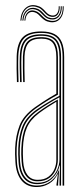

<svg xmlns="http://www.w3.org/2000/svg" viewBox="-20 -729 328 754"><path d="M225.8 0V-505Q225.8 -556 206.2 -577.9Q186.8 -599.8 142 -599.8Q94.8 -599.8 74.1 -578Q53.5 -556.2 51.8 -507.5Q51 -485 51.5 -458.8Q52 -432.5 52.8 -406.8H46.5Q45.8 -432.8 45.2 -459.4Q44.8 -486 45.5 -507.8Q47.2 -560 69.6 -582.8Q92 -605.5 142 -605.5Q174.2 -605.5 193.9 -595.2Q213.5 -585 222.8 -563Q232 -541 232 -505V0ZM126.8 -11.2Q157 -11.2 176.1 -26Q195.2 -40.8 204.4 -61.8Q213.5 -82.8 213.5 -101.2V-347Q195 -337.2 170.9 -322.6Q146.8 -308 127 -293.8Q89 -266.5 74.4 -231.8Q59.8 -197 57.8 -146.5Q57.2 -132.2 57.5 -123.4Q57.8 -114.5 58.8 -95Q61 -54.2 78.9 -32.8Q96.8 -11.2 126.8 -11.2ZM127.2 -17Q99.5 -17 83.2 -37.2Q67 -57.5 64.8 -95.2Q63.8 -112.5 63.5 -123.1Q63.2 -133.8 63.8 -146.2Q65.8 -198.5 80.6 -231.2Q95.5 -264 130.5 -289.5Q146.8 -301.5 167.6 -314.8Q188.5 -328 207.2 -338.2V-101Q207.2 -82.8 199.4 -63.2Q191.5 -43.8 174 -30.4Q156.5 -17 127.2 -17ZM127.8 -22.8Q154 -22.8 170.2 -34.9Q186.5 -47 193.9 -65.1Q201.2 -83.2 201.2 -100.8V-329.5Q186.2 -320.5 168.4 -309Q150.5 -297.5 133 -284.5Q99.2 -259 85.5 -227.4Q71.8 -195.8 70 -146.2Q69.5 -133 69.8 -124.1Q70 -115.2 71 -95.5Q73 -61.5 87.6 -42.1Q102.2 -22.8 127.8 -22.8ZM124.2 5.5Q85.5 5.5 64.2 -20.9Q43 -47.2 40.5 -93.8Q39.5 -111.5 39.2 -123.8Q39 -136 39.5 -147.8Q41.5 -196.5 56.8 -236Q72 -275.5 118 -308.2Q131.2 -317.5 145 -326.6Q158.8 -335.8 172.9 -344.5Q187 -353.2 201.2 -361V-505Q201.2 -542 188.1 -559.6Q175 -577.2 142 -577.2Q107.2 -577.2 92.4 -560.5Q77.5 -543.8 76.2 -506.8Q75.5 -485.5 75.9 -461.4Q76.2 -437.2 77 -406.8H71Q70.2 -435.8 69.9 -461.1Q69.5 -486.5 70 -506.8Q71.2 -546.5 87.4 -564.8Q103.5 -583 142 -583Q178.2 -583 192.9 -564.1Q207.5 -545.2 207.5 -505V-357.2Q184.5 -345 162.2 -331Q140 -317 120.5 -303Q77.2 -272 62.4 -234Q47.5 -196 45.5 -147.5Q45 -133 45.2 -123.8Q45.5 -114.5 46.5 -94.2Q49 -48.8 69.4 -24.5Q89.8 -0.2 125 -0.2Q155.2 -0.2 177.9 -16.4Q200.5 -32.5 210.5 -60.2H212L208.2 -7.2V0H201.8V-4.8L207.2 -44.8H205.8Q195 -21.5 172.8 -8Q150.5 5.5 124.2 5.5ZM213.8 0V-15L215.5 -78.8H214Q208 -50 184.6 -27.9Q161.2 -5.8 125.8 -5.8Q92.8 -5.8 73.9 -28.8Q55 -51.8 52.8 -94.5Q51.8 -112.2 51.5 -123.2Q51.2 -134.2 51.8 -147.2Q53.5 -194.5 67.5 -231.4Q81.5 -268.2 124 -298.8Q138.2 -308.8 154.2 -318.6Q170.2 -328.5 185.8 -337.5Q201.2 -346.5 213.5 -353V-505Q213.5 -550 197 -569.2Q180.5 -588.5 142 -588.5Q101.8 -588.5 83.5 -569.6Q65.2 -550.8 64 -507Q63.2 -484.5 63.8 -458.4Q64.2 -432.2 65 -406.8H58.8Q58 -432.8 57.5 -459.4Q57 -486 57.8 -507.2Q59.2 -553.5 78.6 -573.9Q98 -594.2 142 -594.2Q183.5 -594.2 201.6 -573.5Q219.8 -552.8 219.8 -505V0ZM60 -648.2Q62.2 -681 80 -697.2Q97.8 -713.5 123.8 -707Q135.8 -704.2 143.2 -698.5Q150.8 -692.8 156.1 -686.5Q161.5 -680.2 167.4 -675.2Q173.2 -670.2 181.8 -668.5Q196.2 -665.8 203.9 -676Q211.5 -686.2 210.5 -704.5H214.5Q215.5 -684.2 206.8 -672.2Q198 -660.2 180.8 -663.2Q171.2 -665 165 -670.1Q158.8 -675.2 153.1 -681.5Q147.5 -687.8 140.5 -693.5Q133.5 -699.2 122 -702Q98 -708.5 81.9 -693.1Q65.8 -677.8 64 -648.2ZM67.8 -648.2Q69.8 -676 84.8 -689.1Q99.8 -702.2 120.5 -696.8Q131.5 -694 138.5 -688.4Q145.5 -682.8 150.9 -676.4Q156.2 -670 162.8 -664.9Q169.2 -659.8 179.5 -658Q198.2 -654.8 208.9 -667.8Q219.5 -680.8 218.5 -704.5H222.5Q223.5 -678.8 211.5 -664.2Q199.5 -649.8 178.5 -653Q167.5 -654.8 160.6 -659.8Q153.8 -664.8 148 -671Q142.2 -677.2 135.8 -683Q129.2 -688.8 119 -691.5Q99.8 -697.2 86.6 -685Q73.5 -672.8 71.8 -648.2ZM75.8 -648.2Q77.5 -669.8 88.6 -680.8Q99.8 -691.8 117 -686.5Q126.8 -683.8 133.2 -678.2Q139.8 -672.8 145.6 -666.4Q151.5 -660 158.8 -654.9Q166 -649.8 177.5 -647.8Q200.8 -643.5 214.2 -659.5Q227.8 -675.5 226.2 -704.5H230.2Q231 -673.2 216.6 -655.9Q202.2 -638.5 176.2 -642.2Q164 -644.2 156 -649.5Q148 -654.8 142 -661Q136 -667.2 129.9 -672.9Q123.8 -678.5 115 -681Q100.5 -685.2 90.6 -676.1Q80.8 -667 79.5 -648.2Z"/></svg>

Font: Big Shoulders Inline Display Thin ExtraLight
Style: Regular
Weight: 250
Version: Version 2.002